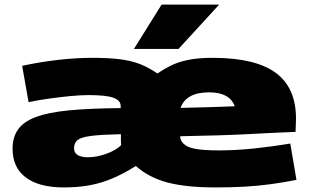

<svg xmlns="http://www.w3.org/2000/svg" viewBox="-20 -810 1361 840"><path d="M259 10Q151 10 93 -33.5Q35 -77 35 -159Q35 -209 58.5 -243Q82 -277 135.5 -297.5Q189 -318 280.5 -327Q372 -336 508 -337V-346Q508 -371 476 -382.5Q444 -394 367 -394Q333 -394 286 -389.5Q239 -385 190.5 -378Q142 -371 105 -363L77 -522Q155 -539 234 -548Q313 -557 384 -557Q458 -557 507 -550.5Q556 -544 593 -529.5Q630 -515 668 -489H670Q697 -508 728.5 -523.5Q760 -539 803.5 -548Q847 -557 911 -557Q1096 -557 1185.5 -492Q1275 -427 1275 -291Q1275 -274 1274 -259.5Q1273 -245 1273 -233Q1192 -230 1071 -223.5Q950 -217 769 -214Q768 -209 769 -205Q774 -187 790.5 -175Q807 -163 842.5 -157.5Q878 -152 940 -152Q1011 -152 1092 -160.5Q1173 -169 1250 -182L1277 -23Q1221 -12 1166.5 -4.5Q1112 3 1053 6.5Q994 10 924 10Q794 10 713 -11.5Q632 -33 575 -83H573Q522 -51 474.5 -30.5Q427 -10 375 0Q323 10 259 10ZM770 -338Q834 -339 891.5 -341Q949 -343 1007 -345Q985 -406 895 -406Q794 -406 770 -338ZM366 -122Q402 -122 444.5 -137Q487 -152 510 -175Q509 -182 509 -189Q509 -196 509 -204V-223Q423 -221 379 -215.5Q335 -210 319.5 -197.5Q304 -185 304 -161Q304 -122 366 -122ZM566 -596 687 -790H939L761 -596Z"/></svg>

Font: Georama Extra Expanded ExtraBold
Style: Regular
Weight: 800
Width: 8
Designer: Jean-Baptiste Levee
Foundry: Production Type
Version: Version 1.000